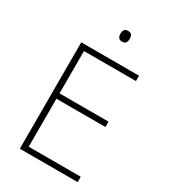

<svg xmlns="http://www.w3.org/2000/svg" viewBox="-217 -1012 986 1116"><g transform="rotate(30 275.5 -454.0)"><path d="M490 0H102V-714H490V-678H141V-394H470V-358H141V-36H490ZM304 -908Q323 -908 329.5 -898Q336 -888 336 -872Q336 -856 329.5 -846Q323 -836 304 -836Q288 -836 281 -846Q274 -856 274 -872Q274 -888 281 -898Q288 -908 304 -908Z"/></g></svg>

Font: Noto Sans Gujarati UI ExtraLight
Style: Regular
Weight: 200
Designer: Jelle Bosma - Monotype Design Team, Universal Thirst
Foundry: Monotype Imaging Inc.
Version: Version 2.106; ttfautohint (v1.8.4.7-5d5b)